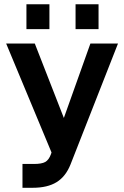

<svg xmlns="http://www.w3.org/2000/svg" viewBox="-20 -723 579 897"><path d="M531.2 -519.5 309.6 44.9Q287.1 101.6 244.6 127.9Q202.1 154.3 132.8 154.3H85V43H138.7Q174.8 43 191.4 33.7Q208 24.4 217.8 -2L220.7 -10.7L8.8 -519.5H142.6L278.3 -171.9L402.3 -519.5ZM103.5 -703.1H210.9V-586.9H103.5ZM333 -703.1H440.4V-586.9H333Z"/></svg>

Font: Dinish Expanded
Style: Bold
Weight: 700
Width: 7
Designer: Charles Nix
Foundry: Playbeing
Version: Version 2.005; ttfautohint (v1.8.3)